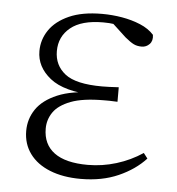

<svg xmlns="http://www.w3.org/2000/svg" viewBox="-44 -564 572 619"><g transform="rotate(5 242.0 -254.0)"><path d="M239 14Q182 14 139.5 -3Q97 -20 74 -51.5Q51 -83 51 -125Q51 -164 72.5 -195.5Q94 -227 140 -246.5Q186 -266 259 -267V-259Q161 -262 116 -298Q71 -334 71 -385Q71 -422 92 -453Q113 -484 155.5 -503Q198 -522 262 -522Q295 -522 327 -516.5Q359 -511 386.5 -499.5Q414 -488 431 -469Q434 -450 423.5 -439Q413 -428 398 -428Q383 -428 372 -433.5Q361 -439 344 -453L289 -504L343 -502L347 -485Q322 -490 305 -492.5Q288 -495 268 -495Q198 -495 162.5 -466Q127 -437 127 -390Q127 -344 162 -316.5Q197 -289 282 -289Q293 -289 305.5 -289.5Q318 -290 336 -291V-244Q318 -245 309.5 -245Q301 -245 293 -245Q224 -245 185 -230Q146 -215 129.5 -191Q113 -167 113 -138Q113 -87 149.5 -60Q186 -33 258 -33Q305 -33 350.5 -47Q396 -61 435 -87L448 -70Q414 -33 361 -9.5Q308 14 239 14Z"/></g></svg>

Font: Noto Serif JP
Style: Regular
Weight: 200
Designer: Ryoko NISHIZUKA 西塚涼子 (kana & ideographs); Frank Grießhammer (Latin, Greek & Cyrillic); Wenlong ZHANG 张文龙 (bopomofo); San
Foundry: Adobe
Version: Version 2.001;hotconv 1.1.0;makeotfexe 2.6.0